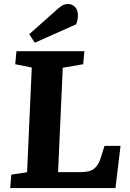

<svg xmlns="http://www.w3.org/2000/svg" viewBox="-20 -962 664 982"><path d="M38 -69 118.5 -81 142.5 -616.5 58 -633.5 64 -700H411.5L405.5 -633.5L301 -615.5L277 -81.5H390Q413.5 -81.5 433.8 -86Q454 -90.5 470 -107.3Q486 -124 497 -160L514.5 -216H596.5L570.5 0H32ZM274 -915.5Q289.5 -929.5 301.5 -935.5Q313.5 -941.5 328.5 -941.5Q349 -941.5 363.8 -926.3Q378.5 -911 378.5 -882.5Q378.5 -873.5 376.3 -861Q374 -848.5 369 -837.5L158 -743.5L129.5 -787Z"/></svg>

Font: Literata
Style: Italic
Weight: 400
Italic angle: -2°
Designer: Latin by Veronika Burian and Jose Scaglione. Greek by Irene Vlachou. Cyrillic by Vera Evstafieva
Foundry: TypeTogether
Version: Version 3.103;gftools[0.9.29]